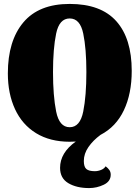

<svg xmlns="http://www.w3.org/2000/svg" viewBox="-20 -700 710 978"><path d="M407 120Q407 150 420 161Q433 172 463 172Q479 172 495 165.5Q511 159 518 147Q530 156 537 166Q544 176 544 190Q544 224 508.5 241Q473 258 434 258Q370 258 328 233Q286 208 286 155Q286 78 366 21Q356 22 335 22Q235 22 164 -21.5Q93 -65 56.5 -144Q20 -223 20 -326Q20 -492 99 -586Q178 -680 335 -680Q494 -680 572.5 -592Q651 -504 651 -339Q651 -223 611 -138.5Q571 -54 492 -13Q454 15 430.5 49Q407 83 407 120ZM335 -52Q388 -52 404 -132Q420 -212 420 -333Q420 -452 404 -529Q388 -606 335 -606Q282 -606 266 -529Q250 -452 250 -333Q250 -212 266 -132Q282 -52 335 -52Z"/></svg>

Font: Sansita ExtraBold
Style: Regular
Weight: 800
Designer: Pablo Cosgaya
Foundry: Omnibus-Type
Version: Version 1.006